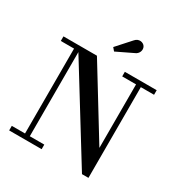

<svg xmlns="http://www.w3.org/2000/svg" viewBox="-222 -1152 1259 1326"><g transform="rotate(30 407.5 -489.0)"><path d="M519.5 -896C551.5 -907.5 564 -944 548.5 -968.5C534.5 -990.5 495 -1000 468.5 -967L370.5 -858L391 -834ZM36 -36.5V0H295V-36.5H179.5V-707.5L622.5 10H674V-713.5H779.5V-750H525.5V-713.5H636V-207L303 -750H36V-713.5H141.5V-36.5Z"/></g></svg>

Font: Bodoni* 06pt Medium
Style: Regular
Weight: 500
Version: Version 2.3